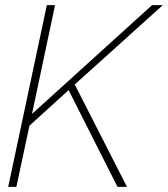

<svg xmlns="http://www.w3.org/2000/svg" viewBox="-20 -730 656 750"><path d="M12 0 163 -710H195L105 -285L574 -710H616L272 -400L476 0H439L248 -378L95 -239L44 0Z"/></svg>

Font: Geist Mono Thin
Style: Italic
Weight: 100
Italic angle: -12°
Monospace: yes
Designer: Basement.studio, Andrés Briganti, Mateo Zaragoza
Foundry: Basement.studio, Vercel, Andrés Briganti, Guido Ferreyra, Mateo Zaragoza
Version: Version 1.500; ttfautohint (v1.8.4.7-5d5b)